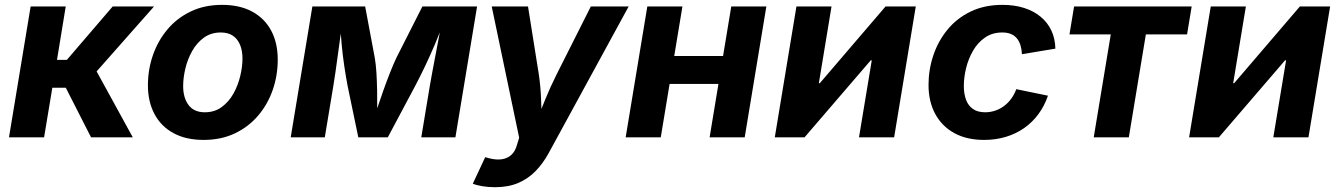

<svg xmlns="http://www.w3.org/2000/svg" viewBox="-20 -573 5586 801"><path d="M17.5 0 107.8 -545.9H254.2L217.8 -323.3H259L450 -545.9H622.5L383.1 -275.1L534 0H359.9L254.5 -206.9H198.3L163.9 0Z M829.4 10.7Q755.5 10.7 703.7 -17.6Q651.8 -45.8 624.5 -97.2Q597.1 -148.5 597.1 -217.2Q597.1 -283 618.1 -343.2Q639 -403.4 678.9 -450.7Q718.8 -498 776.2 -525.4Q833.5 -552.7 906.6 -552.7Q980.2 -552.7 1032.1 -524.6Q1084 -496.5 1111.4 -445.1Q1138.7 -393.8 1138.7 -324.6Q1138.7 -258.7 1118 -198.5Q1097.2 -138.2 1057.2 -91.1Q1017.2 -43.9 959.8 -16.6Q902.5 10.7 829.4 10.7ZM834.5 -104.6Q875.3 -104.6 905 -126.5Q934.8 -148.3 954 -182.7Q973.1 -217.1 982.3 -256Q991.6 -294.9 991.6 -328.7Q991.6 -361.5 981.5 -385.9Q971.5 -410.3 951.6 -423.9Q931.7 -437.5 901.3 -437.5Q860.4 -437.5 830.6 -415.9Q800.9 -394.3 781.7 -360.1Q762.5 -325.8 753.3 -287.1Q744.1 -248.3 744.1 -214Q744.1 -165.1 766.6 -134.9Q789.2 -104.6 834.5 -104.6Z M1192.8 0 1283.1 -545.9H1503.4L1543.7 -330.9Q1548.3 -303.7 1550.5 -268.4Q1552.6 -233.1 1553.3 -195Q1554 -156.9 1553.7 -121.1Q1553.4 -85.4 1552.5 -57.2H1533.6Q1542.1 -85.8 1553.9 -121.7Q1565.7 -157.5 1579.3 -195.5Q1592.8 -233.5 1606.7 -268.7Q1620.5 -303.9 1633.2 -330.9L1742.1 -545.9H1970.3L1879.9 0H1737.5L1773.3 -215.5Q1777.1 -238.2 1783.3 -271.2Q1789.5 -304.3 1796.7 -342.1Q1804 -380 1811 -417.5Q1818.1 -455 1823.5 -486.9H1833Q1815.2 -437.1 1794.5 -388.3Q1773.8 -339.6 1752.7 -295.6Q1731.7 -251.6 1712.6 -215.5L1597.8 0H1474.8L1430 -215.5Q1422.9 -253 1416.3 -297.3Q1409.6 -341.6 1405.2 -389.9Q1400.8 -438.2 1399.3 -486.9H1410Q1404.8 -453.9 1399.5 -416.6Q1394.3 -379.3 1389.2 -342.1Q1384.2 -305 1379.5 -272.1Q1374.9 -239.3 1370.8 -215.5L1335 0Z M1952.5 193.3 2004.2 82.8 2021.2 87.4Q2050.2 94.8 2073.7 91.4Q2097.2 87.9 2113.5 72.9Q2129.8 57.9 2136.9 30.9L2145.9 1.6L2031.4 -545.9H2182.8L2227.9 -262.5Q2235.8 -209.1 2237.4 -155.3Q2239 -101.6 2242.7 -43.1H2208.6Q2231.7 -101.6 2253.6 -155.6Q2275.5 -209.6 2302.1 -262.5L2444.8 -545.9H2602.6L2269.7 64.4Q2246 108.2 2214.6 140.5Q2183.3 172.8 2141.7 190.4Q2100.2 208 2045.1 208Q2017 208 1992.1 203.8Q1967.2 199.6 1952.5 193.3Z M3037.1 -339.3 3017.9 -222.9H2732.5L2751.7 -339.3ZM2827 -545.9 2736.6 0H2590.2L2680.5 -545.9ZM3177.1 -545.9 3086.8 0H2940.4L3030.7 -545.9Z M3710.2 0H3563.6L3616.9 -321.3H3612.6L3336.4 0H3212.3L3302.6 -545.9H3449L3396.2 -226H3400.2L3674.3 -545.9H3800.5Z M4085.4 10.7Q4012.9 10.7 3961.1 -17.8Q3909.2 -46.4 3881.5 -98Q3853.7 -149.6 3853.7 -218.8Q3853.7 -281.9 3873.6 -341.6Q3893.5 -401.3 3932.5 -449Q3971.5 -496.7 4029.2 -524.7Q4087 -552.7 4162.7 -552.7Q4211.9 -552.7 4252 -540Q4292.1 -527.3 4321.1 -503.4Q4350.1 -479.6 4366.1 -445.8Q4382 -412.1 4382.9 -370.1L4243.5 -346.9Q4242.3 -368.1 4237.1 -384.8Q4231.9 -401.5 4222 -413.3Q4212.1 -425.1 4197.1 -431.3Q4182.1 -437.5 4161.3 -437.5Q4119.9 -437.5 4089.6 -416.5Q4059.3 -395.6 4039.6 -361.8Q4020 -327.9 4010.5 -289.1Q4001 -250.2 4001 -214.2Q4001 -181.6 4010.2 -156.7Q4019.5 -131.8 4039.3 -118.2Q4059 -104.6 4090 -104.6Q4111.8 -104.6 4131.8 -111.4Q4151.8 -118.1 4168.7 -130.7Q4185.6 -143.3 4198.7 -161.2Q4211.9 -179.1 4219.8 -201L4352 -173.8Q4337.3 -130.8 4312.1 -96.8Q4287 -62.8 4252.8 -38.8Q4218.5 -14.8 4176.4 -2.1Q4134.2 10.7 4085.4 10.7Z M4542.9 0 4614 -429.5H4441.7L4460.9 -545.9H4951.5L4932.3 -429.5H4760.4L4689.3 0Z M5438.7 0H5292.1L5345.4 -321.3H5341.1L5064.9 0H4940.8L5031.1 -545.9H5177.6L5124.7 -226H5128.8L5402.8 -545.9H5529.1Z"/></svg>

Font: Adwaita Sans
Style: Italic
Weight: 400
Italic angle: -9.39999°
Designer: Rasmus Andersson
Foundry: rsms
Version: Version 4.001;git-9221beed3